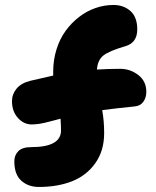

<svg xmlns="http://www.w3.org/2000/svg" viewBox="-20 -700 622 765"><path d="M134.8 44.9Q92.8 44.9 64.9 20Q37.1 -4.9 37.1 -57.1Q37.1 -82 53.2 -97.9Q69.3 -113.8 104 -113.8Q223.1 -113.8 223.1 -180.2Q223.1 -198.7 221.2 -227.1Q213.9 -225.1 197.8 -220.9Q181.6 -216.8 175.5 -215.1Q169.4 -213.4 157.7 -210.7Q146 -208 139.2 -207Q132.3 -206.1 123.5 -205.1Q114.7 -204.1 106.9 -204.1Q74.7 -204.1 51.3 -230.2Q27.8 -256.3 27.8 -296.9Q27.8 -324.7 45.9 -346.7Q64 -368.7 100.1 -377.9Q172.9 -395 191.9 -398.9V-414.1Q191.9 -460.9 205.1 -503.2Q218.3 -545.4 241.5 -577.1Q264.6 -608.9 294.9 -632.3Q325.2 -655.8 360.4 -668Q395.5 -680.2 432.1 -680.2Q472.7 -680.2 499.8 -656Q526.9 -631.8 526.9 -583Q526.9 -529.8 480 -516.1Q413.6 -496.6 391.4 -478.5Q369.1 -460.4 366.2 -422.9Q412.1 -425.8 459 -425.8Q499 -425.8 531 -401.1Q563 -376.5 563 -334Q563 -311 551 -294.4Q539.1 -277.8 516.1 -275.9Q442.9 -268.6 387.2 -261.2Q395 -218.3 395 -169.9Q395 -99.6 360.1 -50.3Q325.2 -1 267.6 22Q210 44.9 134.8 44.9Z"/></svg>

Font: Shantell Sans Irregular Bouncy
Style: Regular
Weight: 800
Designer: Stephen Nixon, Anya Danilova, Shantell Martin
Foundry: Arrow Type
Version: Version 1.006;[9816181b4]